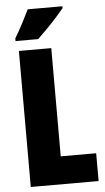

<svg xmlns="http://www.w3.org/2000/svg" viewBox="-61 -966 550 1004"><g transform="rotate(-5 214.0 -463.5)"><path d="M59 0V-714H229V-146H415V0ZM306 -917Q292 -900 268.5 -873.5Q245 -847 217.5 -819Q190 -791 165 -767H46V-781Q70 -821 89 -857.5Q108 -894 124 -927H306Z"/></g></svg>

Font: Noto Sans Gujarati UI ExtraCondensed Black
Style: Regular
Weight: 900
Width: 2
Designer: Jelle Bosma - Monotype Design Team, Universal Thirst
Foundry: Monotype Imaging Inc.
Version: Version 2.106; ttfautohint (v1.8.4.7-5d5b)